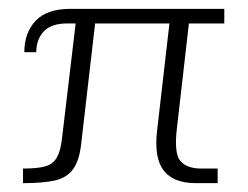

<svg xmlns="http://www.w3.org/2000/svg" viewBox="-20 -414 560 434"><path d="M423 0Q372 0 350 -28.5Q328 -57 335 -118L363 -361H195L164 -93Q160 -52 145.5 -32Q131 -12 104 -6Q77 0 32 0V-33Q65 -33 82.5 -38Q100 -43 108.5 -58Q117 -73 120 -100L151 -361H132Q96 -361 79 -343Q62 -325 62 -296H35Q35 -340 60.5 -367Q86 -394 139 -394H487V-361H407L380 -125Q373 -68 387.5 -50.5Q402 -33 435 -33H472V0Z"/></svg>

Font: Rokkitt ExtraLight
Style: Regular
Weight: 250
Version: Version 3.103